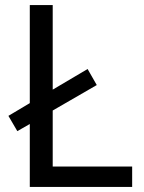

<svg xmlns="http://www.w3.org/2000/svg" viewBox="-20 -734 564 754"><path d="M97 0V-247L48 -219L13 -279L97 -329V-714H187V-382L324 -463L360 -400L187 -300V-80H499V0Z"/></svg>

Font: Noto Sans Malayalam
Style: Regular
Weight: 400
Designer: Jelle Bosma - Monotype Design Team
Foundry: Monotype Imaging Inc.
Version: Version 2.103